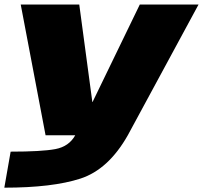

<svg xmlns="http://www.w3.org/2000/svg" viewBox="-26 -610 916 866"><path d="M179.5 0H550.5L869.5 -589.5H604.5L391.5 -150H390.5L331.5 -589.5H67.5ZM-6.5 236.5Q210.5 236.5 336.8 195.5Q463 154.5 550.5 0L314 -1Q285.5 51 223.5 62.5Q161.5 74 22 74Z"/></svg>

Font: Anybody Expanded Black
Style: Italic
Weight: 900
Width: 7
Italic angle: -10°
Version: Version 1.113;gftools[0.9.25]